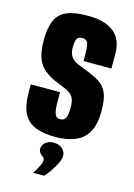

<svg xmlns="http://www.w3.org/2000/svg" viewBox="-120 -655 639 919"><g transform="rotate(15 199.0 -196.0)"><path d="M196 8Q140 8 100 -7Q60 -22 39.5 -60Q19 -98 19 -169V-205Q55 -205 91.5 -205Q128 -205 164 -205V-157Q164 -125 168 -108.5Q172 -92 179.5 -86Q187 -80 198 -80Q215 -80 223.5 -93.5Q232 -107 232 -147Q232 -182 221.5 -198.5Q211 -215 187 -226Q163 -237 123 -253Q87 -270 65 -292Q43 -314 33.5 -347Q24 -380 24 -425Q24 -486 40 -523Q56 -560 94 -576.5Q132 -593 199 -593Q284 -593 328 -557.5Q372 -522 372 -451V-378Q338 -378 303.5 -378Q269 -378 234 -378V-409Q234 -451 228 -467Q222 -483 200 -483Q181 -483 174 -470.5Q167 -458 167 -430Q167 -398 179.5 -381.5Q192 -365 212 -356.5Q232 -348 254 -340Q298 -323 325.5 -305.5Q353 -288 366 -257Q379 -226 379 -168Q379 -102 357 -63.5Q335 -25 293.5 -8.5Q252 8 196 8ZM139 201Q155 178 163.5 159.5Q172 141 172 129Q172 121 164.5 115.5Q157 110 149.5 102Q142 94 142 80Q142 63 157.5 49.5Q173 36 198 36Q224 36 240.5 50.5Q257 65 257 86Q257 101 247 122Q237 143 223 164Q209 185 194 201Z"/></g></svg>

Font: Alumni Sans Thin ExtraBold
Style: Regular
Weight: 800
Version: Version 1.018